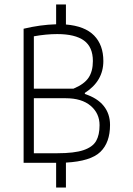

<svg xmlns="http://www.w3.org/2000/svg" viewBox="-20 -732 596 862"><path d="M232 -1H86V-603Q161 -621 232 -623V-712H276V-622Q361 -615 402.5 -572.5Q444 -530 444 -458Q444 -368 361 -315V-310Q417 -292 445.5 -256.5Q474 -221 474 -171Q474 -92 430.5 -50Q387 -8 276 -2V110H232ZM310 -334Q358 -354 377.5 -383Q397 -412 397 -458Q397 -521 357 -550Q317 -579 237 -579Q187 -579 132 -569V-334ZM237 -44Q314 -44 355 -58Q396 -72 411.5 -99Q427 -126 427 -170Q427 -223 387 -257Q347 -291 275 -291H132V-44Z"/></svg>

Font: Athiti Light
Style: Regular
Weight: 300
Designer: CadsonDemak Team
Foundry: CadsonDemak
Version: Version 1.033